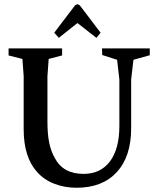

<svg xmlns="http://www.w3.org/2000/svg" viewBox="-20 -881 731 907"><path d="M687.5 -652.3V-620.1L610.4 -598.6L599.6 -505.9V-275.4Q599.6 -141.6 531.7 -67.9Q463.9 5.9 341.8 5.9Q284.2 5.9 235.8 -13.2Q187.5 -32.2 155.3 -68.4Q91.8 -138.7 91.8 -270.5V-521.5L85.9 -602.5L20.5 -619.1V-652.3H273.4V-619.1L210 -602.5L204.1 -521.5V-306.6Q204.1 -248 212.4 -207Q220.7 -166 239.3 -133.8Q278.3 -59.6 375 -59.6Q455.1 -59.6 499.5 -118.7Q543.9 -177.7 543.9 -286.1V-504.9L533.2 -598.6L462.9 -621.1L461.9 -652.3ZM236.3 -726.6 335 -856.4 345.7 -861.3 356.4 -856.4 455.1 -726.6 435.5 -702.1 346.7 -771.5H344.7L257.8 -702.1Z"/></svg>

Font: Comprehension Dark
Style: Regular
Weight: 700
Designer: Alfredo Marco Pradil
Foundry: Alfredo Marco Pradil
Version: 1.0